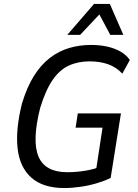

<svg xmlns="http://www.w3.org/2000/svg" viewBox="-20 -941 697 970"><path d="M305 9Q198 9 139 -43Q80 -95 69 -190.5Q58 -286 91 -418Q116 -501 151.5 -557.5Q187 -614 232 -648.5Q277 -683 329.5 -698.5Q382 -714 440 -714Q483 -714 520 -706Q557 -698 587 -681.5Q617 -665 636 -638L598 -569Q567 -602 526 -616.5Q485 -631 433 -631Q375 -631 328.5 -610Q282 -589 246.5 -538Q211 -487 183 -396Q141 -229 174.5 -150Q208 -71 320 -71Q365 -71 411 -78.5Q457 -86 498 -103L462 -60L498 -296H362L373 -368H591L539 -42Q511 -28 471.5 -16Q432 -4 388 2.5Q344 9 305 9ZM320 -765 455 -921H535L603 -765H537L482 -868L385 -765Z"/></svg>

Font: Nunito Sans 7pt Condensed Medium
Style: Italic
Weight: 500
Width: 3
Italic angle: -9°
Designer: Vernon Adams
Foundry: Vernon Adams
Version: Version 3.101;gftools[0.9.27]